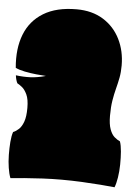

<svg xmlns="http://www.w3.org/2000/svg" viewBox="-59 -918 712 981"><g transform="rotate(5 296.5 -427.5)"><path d="M32 17Q24 -3 19 -34.5Q14 -66 13.5 -101Q13 -136 15.5 -167.5Q18 -199 25 -219Q40 -225 54 -238Q68 -251 77.5 -277Q87 -303 87 -348Q87 -392 75.5 -416.5Q64 -441 49.5 -452.5Q35 -464 25 -469Q17 -485 14 -509Q52 -504 88 -505.5Q124 -507 167 -519Q148 -520 117.5 -523Q87 -526 57.5 -532Q28 -538 10 -547Q1 -645 29.5 -718Q58 -791 124.5 -831.5Q191 -872 294 -872Q374 -872 431 -836.5Q488 -801 518 -740.5Q548 -680 548 -606Q548 -571 542.5 -542.5Q537 -514 529.5 -485.5Q522 -457 516.5 -423.5Q511 -390 511 -345Q511 -302 520.5 -276Q530 -250 544.5 -237.5Q559 -225 573 -219Q580 -199 582.5 -167.5Q585 -136 584.5 -101Q584 -66 579 -34.5Q574 -3 566 17Q538 14 493.5 10.5Q449 7 397 4.5Q345 2 293 2Q245 2 195.5 4.5Q146 7 103 10.5Q60 14 32 17Z"/></g></svg>

Font: Oi
Style: Regular
Weight: 400
Designer: Kostas Bartsokas, Mohamad Dakak
Foundry: Foundry5
Version: Version 4.000